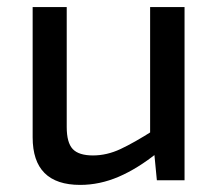

<svg xmlns="http://www.w3.org/2000/svg" viewBox="-20 -508 614 541"><path d="M168 -488V-150Q168 -106 185 -88Q202 -70 242 -70Q281 -70 319.5 -88Q358 -106 413 -141L424 -78Q368 -33 314.5 -10Q261 13 206 13Q72 13 72 -121V-488ZM500 -488V0H422L413 -93L403 -108V-488Z"/></svg>

Font: Exo 2 Medium
Style: Regular
Weight: 500
Designer: Natanael Gama
Foundry: Natanael Gama
Version: Version 2.010